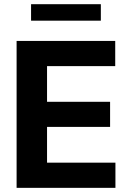

<svg xmlns="http://www.w3.org/2000/svg" viewBox="-20 -904 628 924"><path d="M59.9 -707H534.5V-585.8H206.4V-414.1H509.8V-293.3H206.4V-121.2H535.5V0H59.9ZM465.3 -804.5H129.5V-883.8H465.3Z"/></svg>

Font: Pretendard GOV Variable
Style: Regular
Weight: 400
Designer: Base glyphs from Inter by Rasmus Andersson; Hangul glyphs from Noto Sans CJK(Source Han Sans) by Jang Soo-young and Kang
Foundry: Kil Hyung-jin
Version: Version 1.307;Glyphs 3.2 (3192)